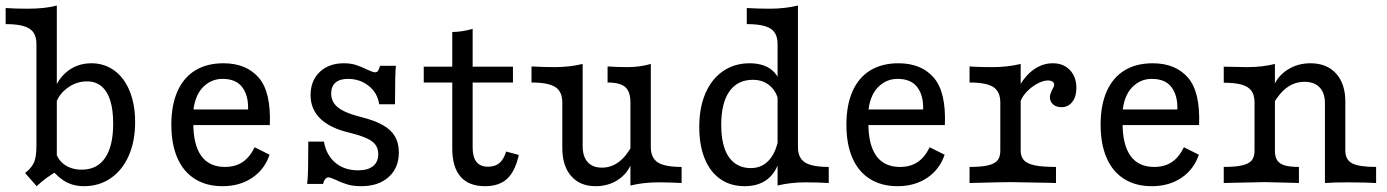

<svg xmlns="http://www.w3.org/2000/svg" viewBox="-33 -652 4942 684"><path d="M143.5 -60.5 164.5 -112.9Q172.6 -82.3 197.6 -64.9Q222.6 -47.6 258.1 -47.6Q312.9 -47.6 341.5 -89.5Q370.2 -131.5 370.2 -212.1Q370.2 -260.5 359.7 -294Q349.2 -327.4 328.2 -344.8Q307.3 -362.1 276.6 -362.1Q237.1 -362.1 204 -336.3Q171 -310.5 163.7 -273.4L154 -303.2Q162.1 -358.1 200.4 -392.3Q238.7 -426.6 292.7 -426.6Q338.7 -426.6 374.2 -400.8Q409.7 -375 429 -327.4Q448.4 -279.8 448.4 -216.9Q448.4 -149.2 425.8 -97.6Q403.2 -46 361.7 -17.3Q320.2 11.3 266.1 11.3Q223.4 11.3 191.9 -10.1Q160.5 -31.5 143.5 -60.5ZM96.8 -133.1V-495.2Q96.8 -533.9 71.8 -550Q46.8 -566.1 -12.9 -566.1V-623.4Q22.6 -621 64.5 -621Q129 -621 169.4 -632.3V-41.9Q150 -30.6 132.3 -17.7Q114.5 -4.8 97.6 11.3L56.5 -35.5Q80.6 -54.8 88.7 -74.6Q96.8 -94.4 96.8 -133.1Z M577.4 -208.1Q577.4 -277.4 599.2 -326.6Q621 -375.8 662.5 -401.2Q704 -426.6 762.9 -426.6Q844.4 -426.6 888.7 -375.4Q933.1 -324.2 928.2 -206.5H625.8L625 -262.1H850.8Q852.4 -311.3 830.2 -341.1Q808.1 -371 759.7 -371Q718.5 -371 689.1 -340.3Q659.7 -309.7 654.8 -248.4L657.3 -245.2Q655.6 -229 655.6 -213.7Q655.6 -136.3 683.9 -96.8Q712.1 -57.3 768.5 -57.3Q804.8 -57.3 830.6 -74.2Q856.5 -91.1 874.2 -127.4L927.4 -100.8Q909.7 -48.4 865.3 -18.5Q821 11.3 759.7 11.3Q702.4 11.3 661.3 -14.5Q620.2 -40.3 598.8 -89.5Q577.4 -138.7 577.4 -208.1Z M1161.3 -12.1Q1154 -15.3 1147.2 -17.7Q1140.3 -20.2 1137.1 -20.2Q1131.5 -20.2 1126.2 -14.5Q1121 -8.9 1117.7 3.2H1061.3Q1063.7 -14.5 1064.5 -52.4Q1065.3 -90.3 1065.3 -147.6H1121Q1129 -100 1161.3 -72.6Q1193.5 -45.2 1242.7 -45.2Q1277.4 -45.2 1296 -60.1Q1314.5 -75 1314.5 -103.2Q1314.5 -122.6 1304.8 -135.9Q1295.2 -149.2 1273.4 -159.3Q1251.6 -169.4 1212.9 -179Q1143.5 -195.2 1108.5 -229Q1073.4 -262.9 1073.4 -312.9Q1073.4 -364.5 1106 -395.6Q1138.7 -426.6 1191.9 -426.6Q1216.1 -426.6 1235.1 -420.6Q1254 -414.5 1275 -404Q1283.1 -400.8 1290.7 -397.6Q1298.4 -394.4 1303.2 -394.4Q1309.7 -394.4 1313.3 -399.2Q1316.9 -404 1321 -417.7H1377.4Q1375.8 -403.2 1375 -372.2Q1374.2 -341.1 1374.2 -280.6H1317.7Q1312.1 -321 1280.6 -346Q1249.2 -371 1206.5 -371Q1177.4 -371 1162.1 -357.7Q1146.8 -344.4 1146.8 -318.5Q1146.8 -298.4 1157.7 -283.1Q1168.5 -267.7 1192.3 -256Q1216.1 -244.4 1254.8 -234.7Q1302.4 -222.6 1331.5 -206Q1360.5 -189.5 1374.2 -165.7Q1387.9 -141.9 1387.9 -108.9Q1387.9 -54 1351.6 -21.4Q1315.3 11.3 1254 11.3Q1225 11.3 1203.6 4.8Q1182.3 -1.6 1161.3 -12.1Z M1578.2 -123.4V-358.1H1476.6V-414.5H1578.2V-537.9Q1615.3 -538.7 1650.8 -549.2V-414.5H1794.4V-358.1H1650.8V-126.6Q1650.8 -91.9 1664.5 -75Q1678.2 -58.1 1705.6 -58.1Q1730.6 -58.1 1746 -71Q1761.3 -83.9 1770.2 -112.1L1815.3 -100Q1802.4 -41.9 1773.8 -15.3Q1745.2 11.3 1695.2 11.3Q1637.1 11.3 1607.7 -22.6Q1578.2 -56.5 1578.2 -123.4Z M1970.2 -125V-287.1Q1970.2 -325.8 1945.2 -341.9Q1920.2 -358.1 1860.5 -358.1V-415.3Q1900.8 -412.9 1942.7 -412.9Q1996 -412.9 2042.7 -424.2V-131.5Q2042.7 -94.4 2060.5 -74.6Q2078.2 -54.8 2111.3 -54.8Q2144.4 -54.8 2171.4 -75Q2198.4 -95.2 2221 -137.1L2217.7 -73.4Q2203.2 -33.9 2168.5 -11.3Q2133.9 11.3 2088.7 11.3Q2033.1 11.3 2001.6 -25Q1970.2 -61.3 1970.2 -125ZM2131.5 -358.1V-415.3Q2166.9 -412.9 2201.6 -412.9Q2246.8 -412.9 2285.5 -424.2V-128.2Q2285.5 -89.5 2310.5 -73.4Q2335.5 -57.3 2395.2 -57.3V0Q2355.6 -2.4 2312.9 -2.4Q2259.7 -2.4 2212.9 8.9V-287.1Q2212.9 -325.8 2194.4 -341.9Q2175.8 -358.1 2131.5 -358.1Z M2627.4 -566.1V-623.4Q2668.5 -621 2709.7 -621Q2762.9 -621 2809.7 -632.3V-128.2Q2809.7 -89.5 2834.7 -73.4Q2859.7 -57.3 2919.4 -57.3V0Q2879.8 -2.4 2837.1 -2.4Q2783.9 -2.4 2737.1 8.9V-495.2Q2737.1 -533.9 2712.1 -550Q2687.1 -566.1 2627.4 -566.1ZM2458.1 -200Q2458.1 -268.5 2480.2 -319.8Q2502.4 -371 2543.1 -398.8Q2583.9 -426.6 2637.9 -426.6Q2666.9 -426.6 2689.5 -418.1Q2712.1 -409.7 2727 -392.7Q2741.9 -375.8 2748.4 -351.6L2737.9 -303.2Q2727.4 -333.9 2704.4 -350.8Q2681.5 -367.7 2649.2 -367.7Q2594.4 -367.7 2565.3 -326.2Q2536.3 -284.7 2536.3 -206.5Q2536.3 -157.3 2548.4 -123Q2560.5 -88.7 2584.3 -71Q2608.1 -53.2 2641.9 -53.2Q2682.3 -53.2 2708.1 -83.1Q2733.9 -112.9 2741.9 -167.7L2750 -116.1Q2743.5 -54 2710.1 -21.4Q2676.6 11.3 2620.2 11.3Q2569.4 11.3 2533.1 -14.1Q2496.8 -39.5 2477.4 -87.1Q2458.1 -134.7 2458.1 -200Z M2982.3 -208.1Q2982.3 -277.4 3004 -326.6Q3025.8 -375.8 3067.3 -401.2Q3108.9 -426.6 3167.7 -426.6Q3249.2 -426.6 3293.5 -375.4Q3337.9 -324.2 3333.1 -206.5H3030.6L3029.8 -262.1H3255.6Q3257.3 -311.3 3235.1 -341.1Q3212.9 -371 3164.5 -371Q3123.4 -371 3094 -340.3Q3064.5 -309.7 3059.7 -248.4L3062.1 -245.2Q3060.5 -229 3060.5 -213.7Q3060.5 -136.3 3088.7 -96.8Q3116.9 -57.3 3173.4 -57.3Q3209.7 -57.3 3235.5 -74.2Q3261.3 -91.1 3279 -127.4L3332.3 -100.8Q3314.5 -48.4 3270.2 -18.5Q3225.8 11.3 3164.5 11.3Q3107.3 11.3 3066.1 -14.5Q3025 -40.3 3003.6 -89.5Q2982.3 -138.7 2982.3 -208.1Z M3530.6 -115.3V-287.1Q3530.6 -325.8 3505.6 -341.9Q3480.6 -358.1 3421 -358.1V-415.3L3450 -413.7Q3467.7 -412.9 3503.2 -412.9Q3556.5 -412.9 3603.2 -424.2V-115.3Q3603.2 -93.5 3614.9 -81Q3626.6 -68.5 3653.6 -62.9Q3680.6 -57.3 3729 -57.3V0L3702.4 -0.8Q3593.5 -3.2 3566.9 -3.2Q3533.9 -3.2 3421 0V-57.3Q3462.9 -57.3 3486.7 -62.9Q3510.5 -68.5 3520.6 -80.6Q3530.6 -92.7 3530.6 -115.3ZM3707.3 -305.6Q3707.3 -312.9 3710.1 -320.2Q3712.9 -327.4 3716.1 -333.9Q3718.5 -337.9 3720.6 -342.3Q3722.6 -346.8 3722.6 -350.8Q3722.6 -357.3 3716.5 -361.3Q3710.5 -365.3 3700 -365.3Q3682.3 -365.3 3660.1 -352.8Q3637.9 -340.3 3621 -321Q3604 -301.6 3600 -281.5L3595.2 -340.3Q3619.4 -383.1 3650.4 -404.8Q3681.5 -426.6 3717.7 -426.6Q3755.6 -426.6 3778.6 -402.4Q3801.6 -378.2 3801.6 -338.7Q3801.6 -308.1 3787.1 -289.1Q3772.6 -270.2 3748.4 -270.2Q3729.8 -270.2 3718.5 -280.2Q3707.3 -290.3 3707.3 -305.6Z M3887.9 -208.1Q3887.9 -277.4 3909.7 -326.6Q3931.5 -375.8 3973 -401.2Q4014.5 -426.6 4073.4 -426.6Q4154.8 -426.6 4199.2 -375.4Q4243.5 -324.2 4238.7 -206.5H3936.3L3935.5 -262.1H4161.3Q4162.9 -311.3 4140.7 -341.1Q4118.5 -371 4070.2 -371Q4029 -371 3999.6 -340.3Q3970.2 -309.7 3965.3 -248.4L3967.7 -245.2Q3966.1 -229 3966.1 -213.7Q3966.1 -136.3 3994.4 -96.8Q4022.6 -57.3 4079 -57.3Q4115.3 -57.3 4141.1 -74.2Q4166.9 -91.1 4184.7 -127.4L4237.9 -100.8Q4220.2 -48.4 4175.8 -18.5Q4131.5 11.3 4070.2 11.3Q4012.9 11.3 3971.8 -14.5Q3930.6 -40.3 3909.3 -89.5Q3887.9 -138.7 3887.9 -208.1Z M4436.3 -115.3V-287.1Q4436.3 -312.9 4425.4 -328.2Q4414.5 -343.5 4390.7 -350.4Q4366.9 -357.3 4326.6 -357.3V-414.5Q4381.5 -412.9 4408.9 -412.9Q4465.3 -412.9 4508.9 -424.2V-115.3Q4508.9 -93.5 4516.9 -81Q4525 -68.5 4543.5 -62.9Q4562.1 -57.3 4594.4 -57.3V0L4571 -0.8Q4491.1 -3.2 4471.8 -3.2Q4453.2 -3.2 4356.5 -0.8L4326.6 0V-57.3Q4368.5 -57.3 4392.3 -62.9Q4416.1 -68.5 4426.2 -80.6Q4436.3 -92.7 4436.3 -115.3ZM4614.5 -360.5Q4579.8 -360.5 4552 -340.3Q4524.2 -320.2 4500.8 -278.2L4503.2 -341.9Q4518.5 -381.5 4554.4 -404Q4590.3 -426.6 4635.5 -426.6Q4693.5 -426.6 4726.6 -390.3Q4759.7 -354 4759.7 -290.3V-115.3Q4759.7 -83.1 4783.9 -70.2Q4808.1 -57.3 4869.4 -57.3V0Q4850.8 -0.8 4831.5 -1.6L4766.9 -2.4Q4716.1 -2.4 4687.1 0V-283.9Q4687.1 -321 4668.1 -340.7Q4649.2 -360.5 4614.5 -360.5Z"/></svg>

Font: Playfair Micro SmCond SmLight
Style: Regular
Weight: 360
Width: 4
Designer: Claus Eggers Sørensen
Foundry: Claus Eggers Sørensen
Version: Version 2.100;Glyphs 3.2 (3219)